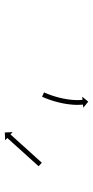

<svg xmlns="http://www.w3.org/2000/svg" viewBox="187 -648 390 805"><g transform="rotate(-90 382.5 -245.0)"><path d="M89.7 -280C89.3 -279.5 88.9 -279 88.4 -278.6L103.3 -265.2C103.7 -265.6 104.1 -266.1 104.6 -266.6C105.8 -268 107.1 -269.4 108.4 -270.8C110.3 -273 112.3 -275.1 114.2 -277.3C116.7 -280.1 119.3 -282.9 121.8 -285.7C124.8 -289 127.8 -292.3 130.8 -295.6C134.1 -299.3 137.4 -303 140.8 -306.7C144.4 -310.7 147.9 -314.6 151.5 -318.6C155.2 -322.7 158.9 -326.8 162.6 -330.8C166.3 -334.9 169.9 -339 173.6 -343.1C177.2 -347 180.8 -351 184.3 -355C187.7 -358.7 191 -362.4 194.4 -366.1C197.4 -369.4 200.3 -372.7 203.3 -376C205.9 -378.8 208.4 -381.6 210.9 -384.4C212.9 -386.6 214.8 -388.7 216.8 -390.9C218 -392.3 219.3 -393.7 220.5 -395.1C221 -395.5 221.4 -396 221.9 -396.5L231.6 -387.7L230 -420.4L197.2 -418.8L207 -409.9C206.6 -409.4 206.1 -408.9 205.7 -408.5C204.4 -407.1 203.2 -405.7 201.9 -404.3C200 -402.1 198 -400 196.1 -397.8C193.6 -395 191 -392.2 188.5 -389.4C185.5 -386.1 182.5 -382.8 179.5 -379.5C176.2 -375.8 172.8 -372.1 169.5 -368.4C165.9 -364.4 162.4 -360.4 158.8 -356.5C155.1 -352.4 151.4 -348.3 147.7 -344.2C144 -340.2 140.3 -336.1 136.7 -332C133.1 -328 129.5 -324.1 125.9 -320.1C122.6 -316.4 119.3 -312.7 115.9 -309C112.9 -305.7 109.9 -302.4 106.9 -299.1C104.4 -296.3 101.9 -293.5 99.4 -290.7C97.4 -288.5 95.5 -286.4 93.5 -284.2C92.3 -282.8 91 -281.4 89.7 -280ZM397.4 -254.2C397.7 -254.8 397.9 -255.4 398.2 -255.9L379.9 -264.1C379.6 -263.5 379.4 -262.9 379.1 -262.3L379.1 -262.3L379.1 -262.2C378.4 -260.5 377.6 -258.8 376.9 -257.1C376.9 -257.1 376.9 -257.1 376.9 -257.1C376.9 -257.1 376.9 -257.1 376.9 -257.1C375.8 -254.4 374.7 -251.8 373.6 -249.1C373.6 -249.1 373.6 -249.1 373.6 -249.1C373.6 -249 373.6 -249 373.6 -249C372.2 -245.5 370.9 -242.1 369.6 -238.6C369.6 -238.6 369.6 -238.5 369.6 -238.5C369.5 -238.5 369.5 -238.5 369.5 -238.5C368 -234.3 366.6 -230.1 365.2 -225.9C365.2 -225.9 365.2 -225.9 365.2 -225.9C365.1 -225.9 365.1 -225.8 365.1 -225.8C363.6 -221.1 362.2 -216.4 360.7 -211.7C360.7 -211.7 360.7 -211.7 360.7 -211.6C360.7 -211.6 360.7 -211.6 360.7 -211.6C359.3 -206.5 357.9 -201.4 356.6 -196.3C356.6 -196.3 356.6 -196.3 356.6 -196.3C356.6 -196.2 356.5 -196.2 356.5 -196.2C355.3 -190.9 354.1 -185.6 352.9 -180.3C352.9 -180.3 352.9 -180.2 352.9 -180.2C352.9 -180.2 352.9 -180.1 352.9 -180.1C351.8 -174.8 350.8 -169.4 349.9 -164.1C349.9 -164.1 349.9 -164 349.9 -164C349.9 -164 349.9 -163.9 349.9 -163.9C349.1 -158.7 348.4 -153.5 347.8 -148.3C347.8 -148.3 347.8 -148.3 347.8 -148.2C347.8 -148.2 347.8 -148.1 347.8 -148.1C347.2 -143.2 346.8 -138.4 346.4 -133.5C346.4 -133.5 346.4 -133.4 346.4 -133.4C346.4 -133.3 346.4 -133.3 346.4 -133.3C346.2 -128.9 346 -124.5 345.9 -120.1C345.9 -120.1 345.9 -120.1 345.9 -120C345.9 -120 345.9 -120 345.9 -120C345.9 -116.2 345.9 -112.5 346 -108.8C346 -108.8 346 -108.8 346 -108.8C346 -108.7 346 -108.7 346 -108.7C346.1 -105.8 346.2 -103 346.4 -100.1C346.4 -100.1 346.4 -100.1 346.4 -100.1C346.4 -100.1 346.4 -100 346.4 -100C346.5 -98.2 346.7 -96.4 346.8 -94.5C346.8 -94.5 346.8 -94.5 346.8 -94.5C346.8 -94.5 346.8 -94.5 346.8 -94.5C346.9 -93.8 346.9 -93.2 347 -92.6L333.9 -91.2L359.3 -70.5L380 -95.9L366.9 -94.6C366.9 -95.2 366.8 -95.8 366.7 -96.4C366.7 -96.4 366.7 -96.4 366.7 -96.4C366.7 -96.4 366.7 -96.4 366.7 -96.4C366.6 -98.1 366.4 -99.8 366.3 -101.5C366.3 -101.5 366.3 -101.5 366.3 -101.4C366.3 -101.4 366.3 -101.4 366.3 -101.4C366.2 -104 366 -106.7 365.9 -109.4C365.9 -109.4 365.9 -109.4 366 -109.3C366 -109.3 366 -109.3 366 -109.3C365.9 -112.8 365.9 -116.3 365.9 -119.8C365.9 -119.8 365.9 -119.7 365.9 -119.7C365.9 -119.7 365.9 -119.6 365.9 -119.6C366 -123.8 366.2 -128 366.4 -132.2C366.4 -132.2 366.4 -132.1 366.4 -132.1C366.4 -132 366.4 -132 366.4 -132C366.7 -136.7 367.2 -141.4 367.6 -146C367.6 -146 367.6 -146 367.6 -146C367.6 -145.9 367.6 -145.9 367.6 -145.9C368.2 -150.9 368.9 -155.9 369.7 -160.9C369.7 -160.9 369.7 -160.9 369.7 -160.8C369.7 -160.8 369.7 -160.8 369.7 -160.8C370.5 -165.9 371.5 -171.1 372.5 -176.2C372.5 -176.2 372.5 -176.2 372.5 -176.2C372.5 -176.1 372.5 -176.1 372.5 -176.1C373.6 -181.2 374.7 -186.4 376 -191.5C376 -191.5 376 -191.4 376 -191.4C376 -191.4 375.9 -191.3 375.9 -191.3C377.2 -196.3 378.5 -201.2 379.9 -206.1C379.9 -206.1 379.9 -206.1 379.9 -206.1C379.9 -206 379.9 -206 379.9 -206C381.3 -210.6 382.7 -215.1 384.2 -219.7C384.2 -219.7 384.2 -219.6 384.1 -219.6C384.1 -219.6 384.1 -219.6 384.1 -219.6C385.5 -223.6 386.9 -227.7 388.3 -231.7C388.3 -231.7 388.3 -231.7 388.3 -231.6C388.3 -231.6 388.3 -231.6 388.3 -231.6C389.6 -235 390.9 -238.3 392.2 -241.7C392.2 -241.7 392.2 -241.7 392.2 -241.7C392.2 -241.6 392.2 -241.6 392.2 -241.6C393.2 -244.2 394.2 -246.8 395.3 -249.3C395.3 -249.3 395.3 -249.3 395.3 -249.3C395.3 -249.3 395.3 -249.3 395.3 -249.3C396 -250.9 396.7 -252.6 397.4 -254.2L397.4 -254.2Z"/></g></svg>

Font: FRB American Cursive Just Arrows Medium
Style: Italic
Weight: 500
Italic angle: -25°
Version: Version 2.0;Modular Font Editor K font №1